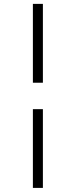

<svg xmlns="http://www.w3.org/2000/svg" viewBox="-20 -756 385 975"><path d="M147 -335.9V-736.3H197.8V-335.9ZM147 198.2V-201.7H197.8V198.2Z"/></svg>

Font: Nuosu SIL
Style: Regular
Weight: 400
Designer: Peter Constable, Alex Kotlar, Peter Martin
Foundry: SIL International
Version: Version 2.300